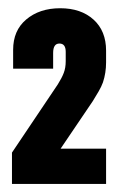

<svg xmlns="http://www.w3.org/2000/svg" viewBox="-20 -874 293 478"><path d="M127.9 -765.6Q112.3 -765.6 112.3 -742.2V-703.1H12.7V-750Q12.7 -797.9 44.9 -825.2Q78.1 -853.5 129.9 -853.5Q181.6 -853.5 212.9 -825.2Q244.1 -796.9 244.1 -748V-718.8Q244.1 -692.4 236.3 -668.9Q232.4 -658.2 225.6 -646.5Q218.8 -634.8 210.9 -622.1L130.9 -503.9H244.1V-416H9.8V-494.1L124 -664.1Q133.8 -679.7 138.7 -692.4Q143.6 -705.1 143.6 -721.7V-745.1Q143.6 -765.6 127.9 -765.6Z"/></svg>

Font: Dinish Condensed
Style: Bold
Weight: 700
Width: 3
Designer: Bert Driehuis
Foundry: Playbeing
Version: Version 3.006; git-39231f3c-release